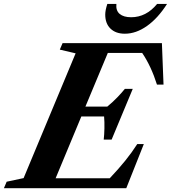

<svg xmlns="http://www.w3.org/2000/svg" viewBox="-86 -988 896 1008"><path d="M-65.5 0 -51 -34 38 -53 311 -708 228 -727.5 242.5 -761.5H764L772.5 -544H738Q707.5 -640.5 660.5 -710H480L362.5 -428.5H477.5Q506 -452 530.5 -477.5Q555 -503 569.5 -521.5H611L500 -255H458.5Q461.5 -280 462.2 -314Q463 -348 460.5 -376.5H341L206 -52H490Q536 -100.5 571 -143.8Q606 -187 634.5 -231.5H669L577 0ZM569.5 -811Q521.5 -811 494 -837.8Q466.5 -864.5 466.5 -911.5Q466.5 -934 477.5 -967.5H525Q521.5 -932.5 542.2 -915Q563 -897.5 602.5 -897.5Q681.5 -897.5 739 -967.5H791Q743 -892 685.5 -851.5Q628 -811 569.5 -811Z"/></svg>

Font: Libre Caslon Text Bold
Style: Italic
Weight: 700
Italic angle: -22.583°
Designer: Pablo Impallari, Rodrigo Fuenzalida, Katja Schimmel
Foundry: Pablo Impallari, Rodrigo Fuenzalida
Version: Version 2.000